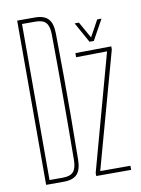

<svg xmlns="http://www.w3.org/2000/svg" viewBox="-89 -860 676 921"><g transform="rotate(-10 249.0 -400.0)"><path d="M60 0V-800H146Q191 -800 211.2 -778.2Q231.5 -756.5 232 -707Q233.5 -597 234 -498.2Q234.5 -399.5 234 -301Q233.5 -202.5 232 -93Q231.5 -43.5 211.2 -21.8Q191 0 145 0ZM80 -20H145Q181 -20 196.2 -37Q211.5 -54 212 -93Q213 -170 213.2 -246.8Q213.5 -323.5 213.5 -400Q213.5 -476.5 213.2 -553.2Q213 -630 212 -707Q211.5 -746 196.5 -763Q181.5 -780 146 -780H80ZM304 0V-15L459 -580L308 -578V-598L483 -600V-585L327 -20H474V0ZM384 -640 329 -739H350L395 -659L439 -739H460L405 -640Z"/></g></svg>

Font: Big Shoulders Display SC Thin
Style: Regular
Weight: 100
Designer: Patric King
Foundry: XO Type Co
Version: Version 2.002